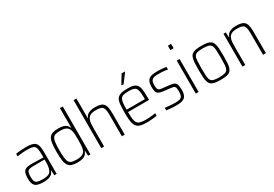

<svg xmlns="http://www.w3.org/2000/svg" viewBox="36 -1656 3671 2576"><g transform="rotate(-30 1871.0 -367.5)"><path d="M212 8Q157 8 121.5 -3.5Q86 -15 68.5 -46.5Q51 -78 51 -139Q51 -195 63 -227Q75 -259 105.5 -272Q136 -285 190 -285Q202 -285 223.5 -284.5Q245 -284 271.5 -283Q298 -282 325 -281.5Q352 -281 374 -280V-323Q374 -377 368.5 -408.5Q363 -440 347 -455Q331 -470 301.5 -474.5Q272 -479 225 -479Q205 -479 178.5 -477Q152 -475 126.5 -472.5Q101 -470 82 -466V-506Q113 -511 153.5 -514.5Q194 -518 239 -518Q284 -518 315.5 -512.5Q347 -507 367 -495Q387 -483 398 -461Q409 -439 413.5 -406.5Q418 -374 418 -328V0H382L378 -78H374Q362 -41 337 -22.5Q312 -4 279.5 2Q247 8 212 8ZM218 -31Q250 -31 277 -35Q304 -39 324 -51Q344 -63 354 -88Q365 -116 369.5 -144Q374 -172 374 -209V-248H201Q159 -248 135.5 -240Q112 -232 103.5 -209Q95 -186 95 -140Q95 -96 104.5 -72.5Q114 -49 141 -40Q168 -31 218 -31Z M740 8Q686 8 651.5 -3.5Q617 -15 598 -44Q579 -73 571.5 -124Q564 -175 564 -255Q564 -334 571 -385.5Q578 -437 597 -466Q616 -495 650.5 -506.5Q685 -518 740 -518Q782 -518 812 -510.5Q842 -503 862.5 -486Q883 -469 893 -440H897V-743H941V0H905L901 -79H897Q886 -43 862.5 -24Q839 -5 808 1.5Q777 8 740 8ZM753 -32Q808 -32 840.5 -49.5Q873 -67 884 -104Q893 -137 895 -173.5Q897 -210 897 -268Q897 -307 895 -339.5Q893 -372 886 -396Q873 -440 840.5 -459Q808 -478 749 -478Q704 -478 676 -470.5Q648 -463 633.5 -440.5Q619 -418 613.5 -373.5Q608 -329 608 -255Q608 -181 613.5 -136.5Q619 -92 633.5 -69.5Q648 -47 677 -39.5Q706 -32 753 -32Z M1109 0V-743H1153V-441H1157Q1165 -462 1182 -479.5Q1199 -497 1229.5 -507.5Q1260 -518 1310 -518Q1363 -518 1395 -507Q1427 -496 1444 -472.5Q1461 -449 1466.5 -411.5Q1472 -374 1472 -320V0H1428V-311Q1428 -366 1423.5 -398.5Q1419 -431 1405 -448.5Q1391 -466 1365 -472Q1339 -478 1297 -478Q1243 -478 1213.5 -462Q1184 -446 1171 -417Q1158 -388 1155.5 -349Q1153 -310 1153 -264V0Z M1813 8Q1761 8 1726 0.5Q1691 -7 1669.5 -25Q1648 -43 1637 -73Q1626 -103 1622 -147.5Q1618 -192 1618 -254Q1618 -329 1622.5 -379.5Q1627 -430 1645.5 -460.5Q1664 -491 1704 -504.5Q1744 -518 1814 -518Q1864 -518 1895.5 -510Q1927 -502 1946 -484Q1965 -466 1974 -436Q1983 -406 1985.5 -361Q1988 -316 1988 -256V-240H1662Q1662 -177 1667 -136Q1672 -95 1687 -72Q1702 -49 1734 -40Q1766 -31 1821 -31Q1844 -31 1871 -33Q1898 -35 1924 -38Q1950 -41 1970 -45V-5Q1953 -2 1926.5 1Q1900 4 1871 6Q1842 8 1813 8ZM1944 -258V-296Q1944 -357 1938 -394Q1932 -431 1917 -449Q1902 -467 1876 -473Q1850 -479 1811 -479Q1761 -479 1731 -472Q1701 -465 1686 -443.5Q1671 -422 1666.5 -382.5Q1662 -343 1662 -277H1963ZM1765 -593V-598L1846 -732H1898V-727L1797 -593Z M2270 8Q2246 8 2218 6.5Q2190 5 2164 2.5Q2138 0 2117 -3V-43Q2142 -40 2162 -38Q2182 -36 2200.5 -34.5Q2219 -33 2238 -32Q2257 -31 2279 -31Q2327 -31 2351.5 -42Q2376 -53 2384 -75.5Q2392 -98 2392 -134Q2392 -174 2387.5 -193.5Q2383 -213 2369 -220.5Q2355 -228 2327 -231L2201 -246Q2162 -251 2140.5 -264Q2119 -277 2111 -303Q2103 -329 2103 -372Q2103 -421 2115 -450Q2127 -479 2149.5 -494Q2172 -509 2204.5 -513.5Q2237 -518 2277 -518Q2299 -518 2323.5 -516.5Q2348 -515 2371 -512.5Q2394 -510 2412 -506V-466Q2390 -471 2367.5 -473.5Q2345 -476 2320 -477.5Q2295 -479 2266 -479Q2230 -479 2203.5 -473Q2177 -467 2162 -446Q2147 -425 2147 -378Q2147 -343 2152 -324.5Q2157 -306 2171.5 -298Q2186 -290 2213 -287L2336 -273Q2378 -268 2399 -256Q2420 -244 2428 -216Q2436 -188 2436 -135Q2436 -93 2426.5 -65Q2417 -37 2397 -21Q2377 -5 2346 1.5Q2315 8 2270 8Z M2570 -676V-743H2620V-676ZM2573 0V-510H2617V0Z M2957 8Q2902 8 2867 1.5Q2832 -5 2811 -22Q2790 -39 2780 -69Q2770 -99 2767 -144Q2764 -189 2764 -254Q2764 -319 2767 -365Q2770 -411 2780 -441Q2790 -471 2811 -487.5Q2832 -504 2867 -511Q2902 -518 2957 -518Q3011 -518 3046 -511Q3081 -504 3102 -487.5Q3123 -471 3133 -441Q3143 -411 3146 -365Q3149 -319 3149 -254Q3149 -189 3146 -144Q3143 -99 3133 -69Q3123 -39 3102 -22Q3081 -5 3046 1.5Q3011 8 2957 8ZM2956 -31Q3011 -31 3041.5 -39.5Q3072 -48 3085.5 -71.5Q3099 -95 3102 -139Q3105 -183 3105 -254Q3105 -325 3102 -369.5Q3099 -414 3085.5 -438Q3072 -462 3041.5 -470.5Q3011 -479 2956 -479Q2902 -479 2871 -470.5Q2840 -462 2827 -438Q2814 -414 2811 -369.5Q2808 -325 2808 -254Q2808 -183 2811 -139Q2814 -95 2827 -71.5Q2840 -48 2870.5 -39.5Q2901 -31 2956 -31Z M3296 0V-510H3332L3336 -431H3340Q3349 -456 3365.5 -475.5Q3382 -495 3413.5 -506.5Q3445 -518 3497 -518Q3550 -518 3582 -507Q3614 -496 3631 -472.5Q3648 -449 3653.5 -411.5Q3659 -374 3659 -320V0H3615V-311Q3615 -366 3610.5 -398.5Q3606 -431 3592 -448.5Q3578 -466 3552 -472Q3526 -478 3484 -478Q3430 -478 3400.5 -462Q3371 -446 3358 -417Q3345 -388 3342.5 -349Q3340 -310 3340 -264V0Z"/></g></svg>

Font: Saira SemiCondensed ExtraLight
Style: Regular
Weight: 250
Width: 4
Designer: Hector Gatti with collaboration of the Omnibus-Type team
Foundry: Omnibus-Type
Version: Version 1.101